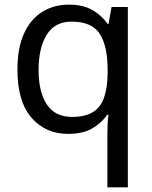

<svg xmlns="http://www.w3.org/2000/svg" viewBox="-20 -632 655 826"><path d="M442 -55Q442 -73 443 -97Q444 -121 447 -138H441Q418 -104 377.5 -80Q337 -56 273 -56Q176 -56 115.5 -125.5Q55 -195 55 -333Q55 -425 83 -487Q111 -549 161 -580.5Q211 -612 276 -612Q339 -612 379 -588Q419 -564 443 -529H447L460 -602H530V174H442ZM290 -129Q345 -129 378.5 -149Q412 -169 427 -210.5Q442 -252 443 -314V-332Q443 -434 409 -486.5Q375 -539 288 -539Q216 -539 181 -482.5Q146 -426 146 -331Q146 -236 181.5 -182.5Q217 -129 290 -129Z"/></svg>

Font: Noto Sans Malayalam UI
Style: Regular
Weight: 400
Designer: Jelle Bosma - Monotype Design Team
Foundry: Monotype Imaging Inc.
Version: Version 2.104